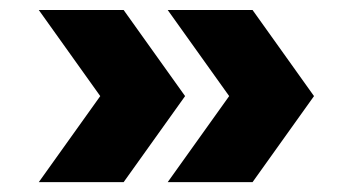

<svg xmlns="http://www.w3.org/2000/svg" viewBox="-20 -514 715 389"><path d="M319.8 -145 444.3 -319.3 319.8 -493.7H491.7L616.2 -319.3L491.7 -145ZM58.6 -145 183.1 -319.3 58.6 -493.7H230.5L355 -319.3L230.5 -145Z"/></svg>

Font: Basically A Sans Serif
Style: Bold
Weight: 700
Designer: Hyung-Suk Kim
Foundry: Mental Design
Version: 1.000